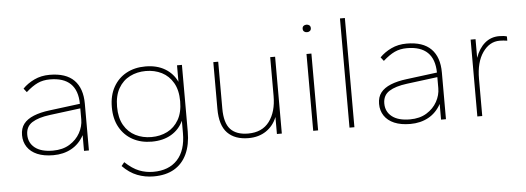

<svg xmlns="http://www.w3.org/2000/svg" viewBox="-53 -823 3206 1170"><g transform="rotate(-5 1550.0 -238.0)"><path d="M246 10Q188 10 148 -7Q108 -24 87 -55.5Q66 -87 66 -128Q66 -170 87 -197Q108 -224 148.5 -240.5Q189 -257 246 -264L434 -288Q433 -370 390.5 -411Q348 -452 265 -452Q222 -452 189 -436.5Q156 -421 118 -387L100 -410Q129 -440 171 -460Q213 -480 265 -480Q365 -480 414.5 -430Q464 -380 464 -286V0H434V-96Q405 -43 356.5 -16.5Q308 10 246 10ZM246 -18Q306 -18 348 -44Q390 -70 412 -110Q434 -150 434 -192V-260L246 -236Q175 -227 136.5 -202.5Q98 -178 98 -128Q98 -78 136 -48Q174 -18 246 -18Z M844 192Q791 192 743.5 173.5Q696 155 654 112L672 90Q717 132 758 148Q799 164 844 164Q939 164 991.5 107.5Q1044 51 1044 -56V-131Q1020 -79 970.5 -49.5Q921 -20 851 -20Q785 -20 734.5 -47.5Q684 -75 655 -126.5Q626 -178 626 -250Q626 -322 655 -373.5Q684 -425 734.5 -452.5Q785 -480 851 -480Q921 -480 970.5 -450.5Q1020 -421 1044 -369V-470H1074V-62Q1074 18 1047.5 75Q1021 132 970 162Q919 192 844 192ZM851 -48Q905 -48 948.5 -70Q992 -92 1018 -137Q1044 -182 1044 -250Q1044 -318 1018 -363Q992 -408 948.5 -430Q905 -452 851 -452Q798 -452 754 -430Q710 -408 684 -363Q658 -318 658 -250Q658 -182 684 -137Q710 -92 754 -70Q798 -48 851 -48Z M1440 10Q1357 10 1311.5 -36.5Q1266 -83 1266 -184V-470H1296V-184Q1296 -95 1332 -56.5Q1368 -18 1440 -18Q1526 -18 1570 -77Q1614 -136 1614 -233V-470H1644V0H1614V-104Q1593 -51 1548 -20.5Q1503 10 1440 10Z M1836 0V-470H1866V0ZM1851 -602Q1840 -602 1833 -608Q1826 -614 1826 -625Q1826 -636 1833 -642Q1840 -648 1851 -648Q1862 -648 1869 -642Q1876 -636 1876 -625Q1876 -614 1869 -608Q1862 -602 1851 -602Z M2058 0V-668H2088V0Z M2430 10Q2372 10 2332 -7Q2292 -24 2271 -55.5Q2250 -87 2250 -128Q2250 -170 2271 -197Q2292 -224 2332.5 -240.5Q2373 -257 2430 -264L2618 -288Q2617 -370 2574.5 -411Q2532 -452 2449 -452Q2406 -452 2373 -436.5Q2340 -421 2302 -387L2284 -410Q2313 -440 2355 -460Q2397 -480 2449 -480Q2549 -480 2598.5 -430Q2648 -380 2648 -286V0H2618V-96Q2589 -43 2540.5 -16.5Q2492 10 2430 10ZM2430 -18Q2490 -18 2532 -44Q2574 -70 2596 -110Q2618 -150 2618 -192V-260L2430 -236Q2359 -227 2320.5 -202.5Q2282 -178 2282 -128Q2282 -78 2320 -48Q2358 -18 2430 -18Z M2840 0V-470H2870V-356Q2890 -413 2927 -444.5Q2964 -476 3015 -476Q3029 -476 3041.5 -474.5Q3054 -473 3062 -470V-444Q3050 -446 3038.5 -447Q3027 -448 3015 -448Q2953 -448 2911.5 -388.5Q2870 -329 2870 -227V0Z"/></g></svg>

Font: Gantari Thin
Style: Regular
Weight: 250
Designer: Anugrah Pasau
Foundry: Lafontype
Version: Version 1.000